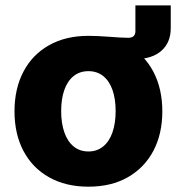

<svg xmlns="http://www.w3.org/2000/svg" viewBox="-20 -681 654 711"><path d="M307.1 -462.4V-548.3Q323.2 -548.3 343 -547.4Q362.8 -546.4 383.3 -544.9Q403.8 -543.5 422.4 -542.2Q440.9 -541 454.6 -541Q481.4 -541 481.4 -565.4V-661.1H612.3V-576.7Q612.3 -523.4 577.6 -492.9Q543 -462.4 481.9 -462.4Q440.9 -462.4 394.5 -462.4Q348.1 -462.4 307.1 -462.4ZM307.6 10.3Q223.1 10.3 161.4 -24.7Q99.6 -59.6 66.7 -122.3Q33.7 -185.1 33.7 -268.6Q33.7 -352.5 66.7 -415.5Q99.6 -478.5 161.4 -513.4Q223.1 -548.3 307.6 -548.3Q392.1 -548.3 453.4 -513.4Q514.6 -478.5 547.9 -415.5Q581.1 -352.5 581.1 -268.6Q581.1 -185.1 547.9 -122.3Q514.6 -59.6 453.4 -24.7Q392.1 10.3 307.6 10.3ZM307.6 -120.1Q339.4 -120.1 362.1 -138.7Q384.8 -157.2 396.5 -190.9Q408.2 -224.6 408.2 -269.5Q408.2 -314.9 396.5 -348.1Q384.8 -381.3 362.1 -399.4Q339.4 -417.5 307.6 -417.5Q275.4 -417.5 252.7 -399.4Q230 -381.3 218.3 -348.1Q206.5 -314.9 206.5 -269.5Q206.5 -224.6 218.3 -190.9Q230 -157.2 252.7 -138.7Q275.4 -120.1 307.6 -120.1Z"/></svg>

Font: Inter 17pt ExtraBold
Style: Regular
Weight: 800
Version: Version 4.001;git-66647c0bb